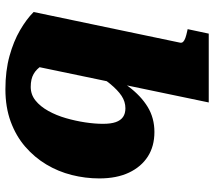

<svg xmlns="http://www.w3.org/2000/svg" viewBox="-62 -736 811 728"><g transform="rotate(90 344.0 -372.5)"><path d="M310 -83Q339 -83 361.5 -101Q384 -119 401 -149.5Q418 -180 428.5 -216.5Q439 -253 444.5 -289.5Q450 -326 450 -357Q450 -387 443.5 -405.5Q437 -424 424 -433Q411 -442 391 -442Q366 -442 344 -427.5Q322 -413 297.5 -383Q273 -353 241 -307L235 -338Q272 -405 308 -453Q344 -501 386 -526.5Q428 -552 481 -552Q535 -552 574 -527Q613 -502 635 -455.5Q657 -409 657 -343Q657 -290 644 -238.5Q631 -187 604 -142Q577 -97 536.5 -62Q496 -27 441.5 -7Q387 13 319 13Q249 13 193 -2.5Q137 -18 95 -42.5Q53 -67 26 -94L142 -648Q144 -656 139 -661Q134 -666 124 -669.5Q114 -673 100 -676L91 -678L108 -758H369L226 -72Q215 -82 208 -94Q201 -106 199 -118.5Q197 -131 200 -143.5Q203 -156 211 -169Q218 -144 230 -124.5Q242 -105 261 -94Q280 -83 310 -83Z"/></g></svg>

Font: Roboto Serif ExtraBold
Style: Italic
Weight: 800
Italic angle: -10°
Version: Version 1.007